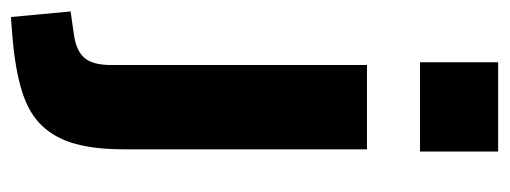

<svg xmlns="http://www.w3.org/2000/svg" viewBox="-338 -416 913 344"><g transform="rotate(90 118.0 -243.5)"><path d="M57 -540V-680H217V-540ZM-24 193 -34 86 8 80Q36 76 49 61.5Q62 47 62 13V-445H213V-8Q213 41 203.5 76.5Q194 112 172 136Q150 160 111 172.5Q72 185 14 190Z"/></g></svg>

Font: Nunito Sans 12pt ExtraLight
Style: Weight 830 Width 84 Optical size 12.0 YTLC 445
Weight: 830
Width: 4
Designer: Vernon Adams
Foundry: Vernon Adams
Version: Version 3.101;gftools[0.9.27]